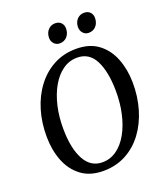

<svg xmlns="http://www.w3.org/2000/svg" viewBox="-168 -1057 1015 1180"><g transform="rotate(-20 339.0 -467.0)"><path d="M304 10Q217.5 10 160.5 -32.5Q103.5 -75 75.2 -146.8Q47 -218.5 46.5 -305Q45.5 -397 69.8 -478Q94 -559 140.8 -621Q187.5 -683 253.2 -718Q319 -753 400.5 -753Q488.5 -753 545 -710Q601.5 -667 629 -596Q656.5 -525 657.5 -440.5Q658.5 -348.5 634.5 -267Q610.5 -185.5 564.5 -123.2Q518.5 -61 452.5 -25.5Q386.5 10 304 10ZM316 -42Q367.5 -42 409.8 -72Q452 -102 482 -155.5Q512 -209 527.8 -279.5Q543.5 -350 542.5 -430.5Q541 -554.5 503.5 -627.2Q466 -700 388 -700Q336 -700 293.8 -670.2Q251.5 -640.5 221 -587.5Q190.5 -534.5 174.2 -464.5Q158 -394.5 159 -314.5Q160 -188.5 200 -115.2Q240 -42 316 -42ZM318.5 -818.5Q297 -818.5 282 -834.8Q267 -851 268 -875Q269 -905.5 287.2 -925Q305.5 -944.5 332.5 -944.5Q358.5 -944.5 372.5 -929Q386.5 -913.5 386 -890.5Q385.5 -859.5 367.2 -839Q349 -818.5 318.5 -818.5ZM508 -818.5Q486.5 -818.5 471.8 -834.8Q457 -851 457.5 -875Q458.5 -905.5 476.5 -925Q494.5 -944.5 522 -944.5Q548 -944.5 562 -929Q576 -913.5 575.5 -890.5Q575 -859.5 556.8 -839Q538.5 -818.5 508 -818.5Z"/></g></svg>

Font: Merriweather
Style: Italic
Weight: 400
Italic angle: -7.8°
Designer: Eben Sorkin
Foundry: Eben Sorkin
Version: Version 2.100